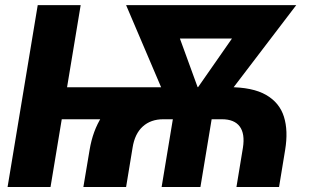

<svg xmlns="http://www.w3.org/2000/svg" viewBox="-20 -748 1236 768"><path d="M313.5 0 338.4 -148.4Q351.1 -225.1 387.2 -281.5Q423.3 -337.9 487.3 -368.7Q551.3 -399.4 647.5 -399.4H894Q990.2 -399.4 1044.2 -368.4Q1098.1 -337.4 1115.7 -281.2Q1133.3 -225.1 1120.6 -148.4L1096.2 0H925.8L951.7 -157.2Q960.4 -212.9 939 -241.9Q917.5 -271 867.7 -271H633.3Q583 -271 551 -241.9Q519 -212.9 510.3 -157.2L484.4 0ZM10.3 0 130.9 -727.5H302.7L182.1 0ZM194.8 -271 215.8 -398.9H674.3L653.3 -271ZM626.5 0 680.2 -324.2H835.4L781.7 0ZM682.6 -262.7 484.4 -727.5H650.9L788.1 -351.1L764.2 -262.7ZM729 -262.7 740.7 -354 1001 -727.5H1165L811 -263.2ZM585.4 -593.8 607.9 -727.5H1042.5L1020 -593.8Z"/></svg>

Font: Inter 17pt ExtraBold
Style: Italic
Weight: 800
Italic angle: -9.3988°
Version: Version 4.001;git-66647c0bb